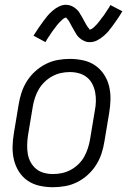

<svg xmlns="http://www.w3.org/2000/svg" viewBox="-20 -774 540 802"><path d="M201 8Q173 8 145.5 2Q118 -4 96 -19Q74 -34 59.5 -56.5Q45 -79 38.5 -105.5Q32 -132 32.5 -160.5Q33 -189 38 -218L58 -338Q62 -363 70 -387.5Q78 -412 92.5 -435Q107 -458 127.5 -476.5Q148 -495 172 -507Q196 -519 221.5 -523.5Q247 -528 272 -528Q300 -528 327.5 -522Q355 -516 377 -501Q399 -486 414 -463.5Q429 -441 435.5 -414.5Q442 -388 441.5 -359.5Q441 -331 436 -302L416 -182Q412 -157 404 -132.5Q396 -108 381.5 -85Q367 -62 346.5 -43.5Q326 -25 302 -13Q278 -1 252 3.5Q226 8 201 8ZM201 -47Q220 -47 239 -51Q258 -55 275.5 -64.5Q293 -74 307.5 -88Q322 -102 331.5 -119Q341 -136 347 -154.5Q353 -173 356 -191L376 -311Q380 -331 380.5 -350.5Q381 -370 377.5 -388.5Q374 -407 365.5 -423.5Q357 -440 342.5 -451.5Q328 -463 309.5 -468Q291 -473 272 -473Q253 -473 234.5 -469Q216 -465 198.5 -455.5Q181 -446 166.5 -432Q152 -418 142 -401Q132 -384 126 -365.5Q120 -347 117 -329L97 -209Q94 -189 93.5 -169.5Q93 -150 96 -131.5Q99 -113 108 -96.5Q117 -80 131 -68.5Q145 -57 163.5 -52Q182 -47 201 -47ZM356 -598Q351 -598 346 -598.5Q341 -599 336.5 -601Q332 -603 327.5 -605Q323 -607 319 -610Q315 -613 311.5 -616Q308 -619 305 -622.5Q302 -626 299.5 -630Q297 -634 294.5 -638.5Q292 -643 289.5 -647Q287 -651 285 -655Q283 -659 280.5 -663Q278 -667 275.5 -672Q273 -677 270.5 -681.5Q268 -686 265.5 -689.5Q263 -693 259.5 -696.5Q256 -700 256 -702Q256 -701 251 -699Q246 -697 243 -694.5Q240 -692 236 -688Q232 -684 230 -682Q228 -680 226 -678Q224 -676 222 -673.5Q220 -671 217.5 -668Q215 -665 213 -662Q211 -659 208.5 -656Q206 -653 203.5 -649.5Q201 -646 198 -642Q195 -638 192.5 -634Q190 -630 187.5 -626Q185 -622 181.5 -617.5Q178 -613 175.5 -608Q173 -603 170 -598L120 -625Q131 -643 141.5 -658Q152 -673 161 -685.5Q170 -698 178.5 -708Q187 -718 199.5 -729Q212 -740 226.5 -747Q241 -754 256 -754Q261 -754 265.5 -753Q270 -752 275 -750.5Q280 -749 284 -746.5Q288 -744 292 -741.5Q296 -739 299.5 -735.5Q303 -732 306 -729Q309 -726 311.5 -721.5Q314 -717 316.5 -713Q319 -709 321.5 -705Q324 -701 326 -697Q328 -693 330.5 -688.5Q333 -684 335.5 -679.5Q338 -675 340.5 -670.5Q343 -666 345.5 -662.5Q348 -659 351.5 -655Q355 -651 355 -649Q355 -650 360 -652Q365 -654 368 -656.5Q371 -659 375 -663Q379 -667 381 -669Q383 -671 385.5 -673.5Q388 -676 389.5 -678.5Q391 -681 393.5 -683.5Q396 -686 398 -689Q400 -692 402.5 -695.5Q405 -699 408 -702.5Q411 -706 413.5 -709.5Q416 -713 418.5 -717Q421 -721 424 -725.5Q427 -730 430 -734.5Q433 -739 436 -743.5Q439 -748 441 -753L491 -727Q480 -708 469.5 -693Q459 -678 450 -665.5Q441 -653 433 -643.5Q425 -634 412 -623Q399 -612 385 -605Q371 -598 356 -598Z"/></svg>

Font: Iosevka Light
Style: Italic
Weight: 300
Italic angle: -9°
Monospace: yes
Designer: Belleve Invis
Foundry: Belleve Invis
Version: Version 32.5.0; ttfautohint (v1.8.4)